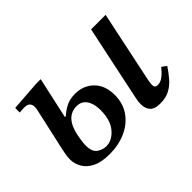

<svg xmlns="http://www.w3.org/2000/svg" viewBox="-93 -691 916 916"><g transform="rotate(-45 364.5 -233.0)"><path d="M216 10Q161 10 127.5 -6.5Q94 -23 78.5 -50Q63 -77 63 -106Q63 -120 65.5 -136.5Q68 -153 71 -165.5Q74 -178 74 -179L118 -376Q122 -391 122 -403Q122 -417 113.5 -426.5Q105 -436 83 -436Q76 -436 68.5 -435.5Q61 -435 52 -434V-465L204 -476H235L189 -267L194 -266Q218 -287 242.5 -299Q267 -311 302 -311Q358 -311 395 -274Q432 -237 432 -173Q432 -116 403 -75Q374 -34 325 -12Q276 10 216 10ZM556 10Q519 10 503.5 -7.5Q488 -25 488 -53Q488 -71 492.5 -92Q497 -113 503 -142L573 -474H671L597 -122Q594 -109 592.5 -98Q591 -87 591 -81Q591 -61 610 -61Q627 -61 642 -71Q657 -81 667.5 -93Q678 -105 683 -111L707 -94Q689 -67 669 -43.5Q649 -20 622.5 -5Q596 10 556 10ZM230 -28Q270 -28 301.5 -65Q333 -102 333 -170Q333 -213 315.5 -238.5Q298 -264 265 -264Q192 -264 171 -164Q170 -158 166.5 -137.5Q163 -117 163 -100Q163 -58 184.5 -43Q206 -28 230 -28Z"/></g></svg>

Font: STIX Two Text Medium
Style: Italic
Weight: 500
Italic angle: -12°
Designer: Ross Mills, John Hudson & Paul Hanslow, Tiro Typeworks Ltd; with prior portions MicroPress Inc. and Coen Hoffman, Elsevi
Foundry: Tiro Typeworks Ltd
Version: Version 2.13 b171